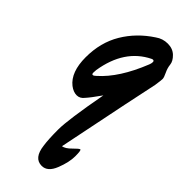

<svg xmlns="http://www.w3.org/2000/svg" viewBox="-249 -543 836 836"><g transform="rotate(45 168.5 -125.5)"><path d="M317 -341Q301 -270 219 134Q237 131 258.5 109Q280 87 285.5 87Q291 87 291 124Q291 161 272 209Q253 257 217 257Q169 257 161 188Q156 155 156 94Q156 33 190 -150Q156 -102 142 -87Q128 -68 107.5 -68Q87 -68 66 -84Q18 -122 18 -213Q18 -304 59.5 -373.5Q101 -443 173 -490Q198 -508 229 -508Q260 -508 279.5 -489Q299 -470 301 -450.5Q303 -431 312.5 -411.5Q322 -392 322 -383Q322 -374 317 -341ZM232 -413Q230 -413 226 -411Q114 -356 90 -206Q89 -199 89 -189.5Q89 -180 94.5 -180Q100 -180 109 -189Q183 -254 236 -387Q240 -397 240 -405Q240 -413 232 -413Z"/></g></svg>

Font: Zhi Mang Xing
Style: Regular
Weight: 400
Designer: ZhongQi
Foundry: ZhongQi
Version: Version 2.001